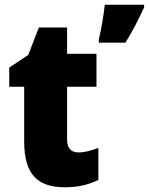

<svg xmlns="http://www.w3.org/2000/svg" viewBox="-20 -780 628 810"><path d="M588 -749V-760H422C418 -718 406 -651 397 -614V-600H509C543 -654 564 -698 588 -749ZM311 -137C280 -137 263 -155 263 -191V-414H387V-553H263V-664H144L99 -548L19 -495V-414H82V-182C82 -39 144 10 253 10C315 10 355 -2 395 -21V-156C365 -145 339 -137 311 -137Z"/></svg>

Font: Noto Sans Telugu SemiCondensed Black
Style: Regular
Weight: 900
Width: 4
Designer: Jelle Bosma - Monotype Design Team
Foundry: Monotype Imaging Inc.
Version: Version 2.005